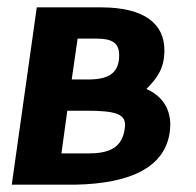

<svg xmlns="http://www.w3.org/2000/svg" viewBox="-20 -502 533 522"><path d="M443 -162C443 -211 417 -243 378 -260C409 -291 427 -318 427 -365C427 -436 375 -482 254 -482H80L12 0H187C328 -3 440 -44 443 -162ZM223 -85H147L163 -201H215C294 -201 320 -192 320 -162C317 -109 288 -85 223 -85ZM225 -286H175L191 -397H243C285 -397 304 -385 304 -352C304 -307 280 -287 225 -286Z"/></svg>

Font: Cantarell
Style: BoldOblique
Weight: 700
Italic angle: -8°
Designer: Dave Crossland
Version: Version 0.024